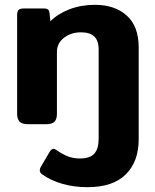

<svg xmlns="http://www.w3.org/2000/svg" viewBox="-20 -515 641 796"><path d="M155 208Q145 201 145 192Q145 183 151 174L186 114Q194 102 202 102Q207 102 217 109Q240 125 262 133.5Q284 142 311 142Q353 142 371 122Q389 102 389 60V-309Q389 -347 370.5 -364Q352 -381 316 -381Q275 -381 245.5 -358.5Q216 -336 216 -300V-43Q216 -21 206 -10.5Q196 0 171 0H97Q72 0 61.5 -10.5Q51 -21 51 -43V-451Q51 -468 57 -474Q63 -480 81 -480H161Q173 -480 178.5 -476Q184 -472 185 -462L189 -427Q220 -458 268 -476.5Q316 -495 374 -495Q456 -495 505.5 -450.5Q555 -406 555 -318V62Q555 155 501.5 208Q448 261 343 261Q286 261 238 247Q190 233 155 208Z"/></svg>

Font: Mitr Medium
Style: Regular
Weight: 500
Designer: Thanarat Vachiruckul
Foundry: Cadson Demak
Version: Version 1.002